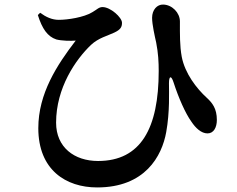

<svg xmlns="http://www.w3.org/2000/svg" viewBox="-20 -768 1040 842"><path d="M227 -595C250 -589 290 -588 312 -590C230 -483 148 -358 148 -206C148 -23 269 54 406 54C616 54 690 -83 709 -189C725 -278 721 -365 721 -403C721 -436 731 -438 741 -407C763 -339 793 -271 819 -235C838 -206 863 -183 890 -183C917 -183 931 -209 931 -242C931 -292 911 -317 887 -339C842 -380 791 -446 777 -519C768 -568 769 -618 769 -674C769 -712 735 -747 696 -748C669 -749 647 -725 647 -690C647 -660 659 -608 665 -581C674 -535 676 -496 676 -457C676 -206 598 -62 410 -62C306 -62 226 -122 226 -230C226 -383 312 -507 379 -571C412 -602 452 -611 481 -625C509 -638 515 -650 515 -668C515 -692 464 -737 430 -737C413 -737 407 -727 384 -714C348 -692 277 -681 238 -681C208 -681 182 -693 156 -712L146 -702C165 -642 188 -608 227 -595Z"/></svg>

Font: Source Han Serif
Style: Bold
Weight: 700
Designer: Ryoko NISHIZUKA 西塚涼子 (kana & ideographs); Frank Grießhammer (Latin, Greek & Cyrillic); Wenlong ZHANG 张文龙 (bopomofo); San
Foundry: Adobe Systems Incorporated
Version: Version 1.001;PS 1.001;hotconv 16.6.54;makeotf.lib2.5.65590